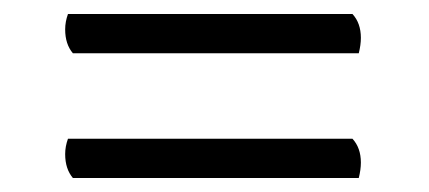

<svg xmlns="http://www.w3.org/2000/svg" viewBox="-20 -427 612 274"><path d="M84 -351Q73 -364 73 -385Q73 -396 77 -407H483Q495 -394 495 -373Q495 -363 492 -351ZM84 -173Q73 -186 73 -207Q73 -218 77 -229H483Q495 -216 495 -195Q495 -185 492 -173Z"/></svg>

Font: Petrona Medium
Style: Regular
Weight: 500
Designer: Ringo R. Seeber
Foundry: Ringo R. Seeber
Version: Version 2.001; ttfautohint (v1.8.3)